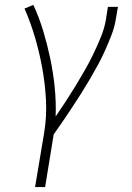

<svg xmlns="http://www.w3.org/2000/svg" viewBox="-20 -548 540 783"><path d="M123 215 160 -6Q171 -73 167.5 -139.5Q164 -206 152.5 -269.5Q141 -333 123 -394.5Q105 -456 80 -513L116 -528Q140 -476 156.5 -421Q173 -366 185 -309Q197 -252 203 -193Q209 -134 207 -73Q229 -105 249.5 -136.5Q270 -168 289.5 -200Q309 -232 327.5 -264.5Q346 -297 362 -330.5Q378 -364 392 -398.5Q406 -433 412 -468L420 -520H461L452 -468Q447 -437 435 -406Q423 -375 409.5 -344.5Q396 -314 380 -284.5Q364 -255 347 -226Q330 -197 312 -168.5Q294 -140 275.5 -112Q257 -84 238 -56Q219 -28 199 0L164 215Z"/></svg>

Font: Iosevka SS04 Extralight
Style: Italic
Weight: 200
Italic angle: -9°
Monospace: yes
Designer: Belleve Invis
Foundry: Belleve Invis
Version: Version 19.0.0; ttfautohint (v1.8.4)